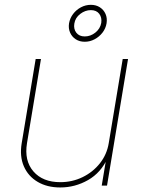

<svg xmlns="http://www.w3.org/2000/svg" viewBox="-20 -785 603 812"><path d="M234.9 7.8Q179.2 7.8 139.2 -15.9Q99.1 -39.6 80.8 -81.8Q62.5 -124 71.8 -179.7L130.9 -535.6H153.3L94.2 -179.7Q82 -105.5 121.3 -60.1Q160.6 -14.6 234.9 -14.6Q285.6 -14.6 329.3 -35.9Q373 -57.1 402.6 -94.5Q432.1 -131.8 439.9 -179.7L499 -535.6H521.5L432.6 0H410.2L429.7 -117.2H435.5Q407.2 -54.7 352.3 -23.4Q297.4 7.8 234.9 7.8ZM338.4 -608.4Q316.4 -608.4 300.3 -618.9Q284.2 -629.4 276.4 -647.2Q268.6 -665 272 -686.5Q275.9 -708.5 289.3 -726.1Q302.7 -743.7 322.5 -754.2Q342.3 -764.6 364.3 -764.6Q386.2 -764.6 402.3 -754.2Q418.5 -743.7 426.3 -726.1Q434.1 -708.5 430.7 -686.5Q427.2 -665 413.6 -647.2Q399.9 -629.4 380.1 -618.9Q360.4 -608.4 338.4 -608.4ZM338.4 -630.9Q362.8 -630.9 383.3 -647.2Q403.8 -663.6 408.2 -688Q411.6 -710.9 399.7 -726.6Q387.7 -742.2 364.3 -742.2Q340.3 -742.2 319.3 -726.1Q298.3 -710 294.4 -685.5Q290.5 -662.6 302.7 -646.7Q314.9 -630.9 338.4 -630.9Z"/></svg>

Font: Inter 20pt Thin
Style: Italic
Weight: 250
Italic angle: -9.3988°
Version: Version 4.001;git-66647c0bb